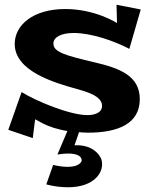

<svg xmlns="http://www.w3.org/2000/svg" viewBox="-20 -540 638 809"><path d="M407 131C407 131 386 68 294 72L313 17C325 18 337 19 351 19C476 19 569 -18 569 -122C569 -220 486 -252 380 -277C262 -305 205 -319 205 -356C205 -385 240 -401 291 -401C364 -401 461 -368 525 -334L573 -500L471 -520L473 -443C473 -443 382 -502 255 -502C119 -502 42 -434 42 -355C42 -239 211 -191 304 -165C343 -154 410 -136 410 -94C410 -61 371 -55 348 -55C274 -55 132 -114 71 -152L15 7L118 42L128 -37C135 -37 174 -2 264 12L222 111C240 108 254 107 267 107C331 107 324 138 324 138C324 138 318 163 266 163C249 163 230 161 204 155L175 237C209 246 240 249 267 249C379 249 423 183 407 131Z"/></svg>

Font: Peralta
Style: Regular
Weight: 400
Designer: Astigmatic (AOETI)
Foundry: Astigmatic (AOETI)
Version: Version 1.000